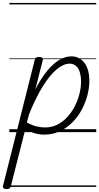

<svg xmlns="http://www.w3.org/2000/svg" viewBox="-64 -905 679 1315"><path d="M-20 390Q-33 390 -40 383.5Q-47 377 -43 366L174 -495Q177 -506 183 -510.5Q189 -515 203 -515Q219 -515 225 -509.5Q231 -504 229 -493L178 -293Q219 -372 260.5 -421.5Q302 -471 343 -495Q384 -519 425 -519Q481 -519 514.5 -474Q548 -429 548 -351Q548 -303 534.5 -252Q521 -201 495.5 -153Q470 -105 431.5 -66.5Q393 -28 345 -5.5Q297 17 238 17Q207 17 173.5 7.5Q140 -2 110 -22L10 371Q8 381 1 385.5Q-6 390 -20 390ZM120 -66Q157 -46 187.5 -39Q218 -32 244 -32Q290 -32 328 -51Q366 -70 396.5 -103Q427 -136 448 -177Q469 -218 480 -261.5Q491 -305 491 -346Q491 -381 483 -409Q475 -437 457 -453Q439 -469 413 -469Q372 -469 325.5 -431Q279 -393 230.5 -316Q182 -239 134 -120ZM0 365H595V375H0ZM0 -20H595V0H0ZM0 -505H595V-500H0ZM0 -885H595V-875H0Z"/></svg>

Font: Playwrite IS Guides
Style: Regular
Weight: 400
Designer: Veronika Burian, José Scaglione
Foundry: TypeTogether
Version: Version 1.003